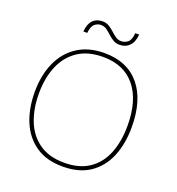

<svg xmlns="http://www.w3.org/2000/svg" viewBox="-159 -1029 1072 1166"><g transform="rotate(20 377.0 -446.0)"><path d="M690 -358Q690 -250 655.5 -167Q621 -84 551.5 -37Q482 10 376 10Q272 10 202.5 -37.5Q133 -85 98 -168Q63 -251 63 -359Q63 -467 100 -549.5Q137 -632 208.5 -678.5Q280 -725 382 -725Q530 -725 610 -628.5Q690 -532 690 -358ZM90 -359Q90 -259 121 -181.5Q152 -104 216 -59.5Q280 -15 377 -15Q475 -15 538.5 -58.5Q602 -102 632.5 -179.5Q663 -257 663 -358Q663 -521 590 -610.5Q517 -700 382 -700Q284 -700 219 -656Q154 -612 122 -535Q90 -458 90 -359ZM215 -804Q219 -854 242.5 -878Q266 -902 304 -902Q329 -902 347.5 -890.5Q366 -879 381.5 -864.5Q397 -850 413.5 -838.5Q430 -827 450 -827Q472 -827 491.5 -841.5Q511 -856 515 -902H540Q536 -853 511.5 -828Q487 -803 449 -803Q424 -803 405.5 -814.5Q387 -826 371.5 -840.5Q356 -855 340 -866.5Q324 -878 302 -878Q282 -878 263.5 -863.5Q245 -849 240 -804Z"/></g></svg>

Font: Noto Sans Sinhala UI Thin
Style: Regular
Weight: 100
Designer: Jelle Bosma - Monotype Design Team
Foundry: Monotype Imaging Inc.
Version: Version 2.006; ttfautohint (v1.8.4.7-5d5b)